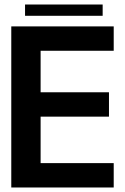

<svg xmlns="http://www.w3.org/2000/svg" viewBox="-20 -831 554 851"><path d="M463 -314H160V-108H484V0H30V-714H484V-606H160V-422H463ZM435 -761H91V-811H435Z"/></svg>

Font: Non Bureau Medium
Style: Regular
Weight: 500
Designer: Jona Saucedo
Foundry: Non Foundry
Version: Version 1.000; ttfautohint (v1.8.4)